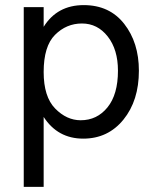

<svg xmlns="http://www.w3.org/2000/svg" viewBox="-20 -535 607 752"><path d="M151 197H73V-507H151V-430Q204 -515 308 -515Q409 -515 466.5 -441.5Q524 -368 524 -258Q524 -141 463.5 -66.5Q403 8 306 8Q206 8 151 -77ZM151 -253Q151 -156 196 -110Q241 -64 296 -64Q360 -64 401 -114.5Q442 -165 442 -258Q442 -341 402 -392Q362 -443 301 -443Q240 -443 195.5 -398.5Q151 -354 151 -253Z"/></svg>

Font: Hind Guntur
Style: Regular
Weight: 400
Version: Version 1.000;PS 1.0;hotconv 1.0.86;makeotf.lib2.5.63406; tt